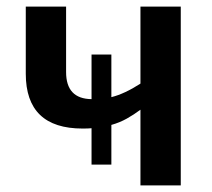

<svg xmlns="http://www.w3.org/2000/svg" viewBox="-20 -561 642 581"><path d="M527 -541H405V-308Q357 -277 317 -267V-396H257V-261Q180 -262 180 -343V-541H58V-338Q58 -172 230 -172Q248 -172 257 -173V-63H317V-183Q342 -190 363.5 -202Q385 -214 405 -229V0H527Z"/></svg>

Font: Noto Sans Display Medium
Style: Regular
Weight: 500
Designer: Monotype Design Team
Foundry: Monotype Imaging Inc.
Version: Version 1.900